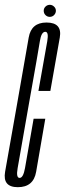

<svg xmlns="http://www.w3.org/2000/svg" viewBox="-46 -773 270 797"><path d="M28 4Q93 4 104 -59.8Q115 -123.5 142 -280H93.5Q65 -116 57.8 -75.2Q50.5 -34.5 35.5 -34.5Q20 -34.5 27.2 -75Q34.5 -115.5 73.5 -339Q113.5 -563 119.5 -602Q125.5 -641 142 -641Q157 -641 150.2 -602Q143.5 -563 113.5 -395.5H163Q191.5 -555 202.2 -617.2Q213 -679.5 147 -679.5Q84 -679.5 73.2 -617.5Q62.5 -555.5 24.5 -339Q-13.5 -124 -24.8 -60Q-36 4 28 4ZM160.5 -703Q171.5 -703 178.8 -710.8Q186 -718.5 186 -728.5Q186 -738.5 178.2 -745.8Q170.5 -753 161 -753Q150.5 -753 143 -745.8Q135.5 -738.5 135.5 -728.5Q135.5 -717.5 143 -710.2Q150.5 -703 160.5 -703Z"/></svg>

Font: Anybody UltraCondensed Light
Style: Italic
Weight: 300
Width: 1
Italic angle: -10°
Version: Version 1.113;gftools[0.9.25]